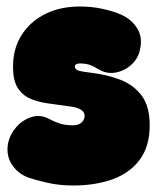

<svg xmlns="http://www.w3.org/2000/svg" viewBox="-20 -545 485 590"><path d="M205 25Q162 25 125 16.5Q88 8 65 0Q33 -13 15.5 -41Q-2 -69 5 -106Q11 -133 30.5 -155Q50 -177 77.5 -185.5Q105 -194 132 -179Q147 -171 163.5 -165.5Q180 -160 205 -160Q221 -160 230.5 -168.5Q240 -177 240 -190Q240 -201 227.5 -208.5Q215 -216 194 -218Q158 -223 126 -227.5Q94 -232 70.5 -243Q47 -254 33.5 -276.5Q20 -299 20 -340Q20 -396 46.5 -437.5Q73 -479 119 -502Q165 -525 225 -525Q263 -525 296.5 -517.5Q330 -510 352 -500Q384 -486 401.5 -458Q419 -430 410 -392Q405 -366 384 -346.5Q363 -327 335 -322Q307 -317 281 -333Q269 -341 256 -345.5Q243 -350 225 -350Q218 -350 214 -347.5Q210 -345 210 -340Q210 -335 216 -330.5Q222 -326 256 -322Q308 -316 349.5 -300Q391 -284 415.5 -251Q440 -218 440 -160Q440 -96 410 -55Q380 -14 327 5.5Q274 25 205 25Z"/></svg>

Font: Winky Sans Black
Style: Regular
Weight: 900
Designer: Simon Atzbach
Foundry: typofactur
Version: Version 1.205